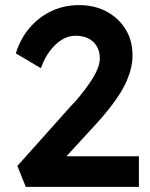

<svg xmlns="http://www.w3.org/2000/svg" viewBox="-20 -732 588 752"><path d="M81 0 48 -82 258 -317Q276 -335 295 -358.5Q314 -382 331.5 -407.5Q349 -433 360 -457.5Q371 -482 371 -503Q371 -530 359.5 -550Q348 -570 327 -581Q306 -592 275 -592Q248 -592 222.5 -576.5Q197 -561 175.5 -532.5Q154 -504 140 -465L42 -523Q60 -581 96.5 -623.5Q133 -666 182.5 -689Q232 -712 290 -712Q350 -712 397 -687Q444 -662 471.5 -618Q499 -574 499 -515Q499 -493 494 -469.5Q489 -446 478.5 -420.5Q468 -395 451 -367.5Q434 -340 410.5 -310Q387 -280 357 -247L198 -74L178 -120H524V0Z"/></svg>

Font: Mach Medium
Style: Regular
Weight: 500
Version: Version 1.002